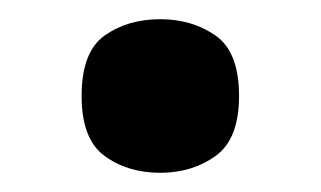

<svg xmlns="http://www.w3.org/2000/svg" viewBox="-20 -172 334 200"><path d="M147 8Q113 8 89 -9.5Q65 -27 65 -72Q65 -118 89 -135Q113 -152 147 -152Q180 -152 204.5 -135Q229 -118 229 -72Q229 -27 204.5 -9.5Q180 8 147 8Z"/></svg>

Font: Noto Serif Toto
Style: Bold
Weight: 700
Designer: Monotype Design Team
Foundry: Monotype Imaging Inc.
Version: Version 2.001; ttfautohint (v1.8.4.7-5d5b)